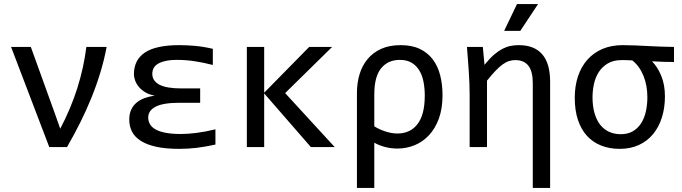

<svg xmlns="http://www.w3.org/2000/svg" viewBox="-20 -720 3339 940"><path d="M34.2 -490.2H130.9L248 -166L274.9 -89.8Q327.1 -189 358.6 -288.8Q390.1 -388.7 402.8 -490.2H502Q490.7 -429.2 471.9 -366.9Q453.1 -304.7 428.2 -242.9Q403.3 -181.2 372.8 -120.1Q342.3 -59.1 308.1 0H221.2Z M1034.7 -12.2Q985.8 -1.5 943.4 3.7Q900.9 8.8 857.9 8.8Q792.5 8.8 746.1 -1.2Q699.7 -11.2 669.9 -30Q640.1 -48.8 626.5 -75.2Q612.8 -101.6 612.8 -134.8Q612.8 -163.1 622.6 -183.6Q632.3 -204.1 649.2 -218Q666 -231.9 688.7 -240Q711.4 -248 737.8 -252Q711.4 -256.3 692.4 -267.6Q673.3 -278.8 660.6 -293.7Q647.9 -308.6 641.8 -325.2Q635.7 -341.8 635.7 -356.9Q635.7 -426.8 689.7 -462.9Q743.7 -499 857.9 -499Q894 -499 935.1 -495.4Q976.1 -491.7 1022 -481V-401.9Q975.1 -414.1 932.1 -420.4Q889.2 -426.8 847.7 -426.8Q813 -426.8 789.8 -421.4Q766.6 -416 752.2 -407Q737.8 -397.9 731.7 -385.5Q725.6 -373 725.6 -358.9Q725.6 -323.7 760.5 -305.4Q795.4 -287.1 867.7 -287.1H960V-216.8H857.9Q778.8 -216.8 742.2 -197.8Q705.6 -178.7 705.6 -145Q705.6 -127 714.1 -112.1Q722.7 -97.2 741.7 -86.4Q760.7 -75.7 791.3 -69.8Q821.8 -64 865.7 -64Q898.9 -64 941.9 -69.3Q984.9 -74.7 1034.7 -86.9Z M1618.7 0H1502L1273.4 -262.7V0H1188.5V-490.2H1273.4V-266.1L1493.7 -490.2H1606L1376 -264.2Z M2146.5 -253.9Q2146.5 -188.5 2128.7 -139.6Q2110.8 -90.8 2080.3 -58.1Q2049.8 -25.4 2009.8 -9Q1969.7 7.3 1925.3 7.3Q1893.1 7.3 1863 -1Q1833 -9.3 1812.5 -21.5V200.2H1727.5V-265.1Q1727.5 -313.5 1740.2 -356Q1752.9 -398.4 1779.3 -430.4Q1805.7 -462.4 1845.9 -480.7Q1886.2 -499 1941.4 -499Q1996.6 -499 2035.4 -480.5Q2074.2 -461.9 2098.9 -429.2Q2123.5 -396.5 2135 -351.6Q2146.5 -306.6 2146.5 -253.9ZM2059.6 -252Q2059.6 -288.6 2053.2 -320.6Q2046.9 -352.5 2032.2 -376.2Q2017.6 -399.9 1994.4 -413.3Q1971.2 -426.8 1937.5 -426.8Q1879.4 -426.8 1845.9 -385.7Q1812.5 -344.7 1812.5 -257.8V-101.6Q1836.4 -86.4 1866.9 -76.4Q1897.5 -66.4 1925.8 -66.4Q1988.3 -66.4 2023.9 -112.3Q2059.6 -158.2 2059.6 -252Z M2279.3 -259.3Q2279.3 -284.2 2278.1 -313.5Q2276.9 -342.8 2274.9 -373Q2272.9 -403.3 2270.5 -433.3Q2268.1 -463.4 2266.1 -490.2H2343.8L2352.1 -402.8Q2379.9 -436.5 2399.9 -453.4Q2419.9 -470.2 2439.2 -480.5Q2458.5 -490.7 2478.5 -494.9Q2498.5 -499 2520 -499Q2595.7 -499 2634.5 -454.3Q2673.3 -409.7 2673.3 -319.8V200.2H2588.4V-313Q2588.4 -370.6 2566.9 -398.2Q2545.4 -425.8 2502.9 -425.8Q2487.3 -425.8 2472.4 -421.1Q2457.5 -416.5 2441.4 -405Q2425.3 -393.6 2406.5 -374Q2387.7 -354.5 2364.3 -325.2V0H2279.3ZM2614.3 -700.2 2527.3 -568.8H2448.2L2511.2 -700.2ZM2219.2 -490.2Z M3171.9 -419.9Q3199.7 -392.1 3217.5 -348.4Q3235.4 -304.7 3235.4 -248Q3235.4 -192.4 3220.7 -145.5Q3206.1 -98.6 3178 -64.2Q3149.9 -29.8 3108.6 -10.5Q3067.4 8.8 3014.2 8.8Q2963.4 8.8 2922.6 -7.6Q2881.8 -23.9 2853.3 -55.4Q2824.7 -86.9 2809.3 -133.5Q2793.9 -180.2 2793.9 -241.2Q2793.9 -298.8 2809.8 -346.4Q2825.7 -394 2856 -428Q2886.2 -461.9 2929.7 -480.5Q2973.1 -499 3028.8 -499Q3057.6 -499 3089.1 -497.6Q3120.6 -496.1 3152.8 -494.6Q3185.1 -493.2 3217.3 -491.7Q3249.5 -490.2 3279.8 -490.2V-416.5Q3254.4 -416.5 3230.5 -417.2Q3206.5 -418 3171.9 -419.9ZM3075.7 -424.3Q3068.8 -424.8 3061.5 -425Q3054.2 -425.3 3046.6 -425.5Q3039.1 -425.8 3034.2 -425.8Q3029.3 -425.8 3023.9 -425.8Q2982.9 -425.8 2955.6 -409.4Q2928.2 -393.1 2911.6 -367.2Q2895 -341.3 2887.9 -308.8Q2880.9 -276.4 2880.9 -244.1Q2880.9 -199.2 2890.9 -165.3Q2900.9 -131.3 2918.9 -108.6Q2937 -85.9 2962.4 -74.5Q2987.8 -63 3019 -63Q3055.2 -63 3080.1 -78.4Q3105 -93.8 3120.4 -118.9Q3135.7 -144 3142.6 -176.8Q3149.4 -209.5 3149.4 -244.1Q3149.4 -302.2 3130.1 -349.4Q3110.8 -396.5 3075.7 -424.3Z"/></svg>

Font: Code New Roman
Style: Regular
Weight: 400
Monospace: yes
Designer: Sam Radian
Foundry: Code New Roman
Version: Version 2.00 November 29, 2014